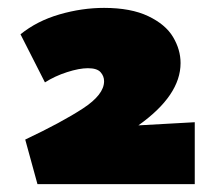

<svg xmlns="http://www.w3.org/2000/svg" viewBox="-20 -467 531 487"><path d="M474 -157V0H75L44 -113Q137 -157 190.5 -192Q244 -227 244 -261Q244 -274 235 -284Q226 -294 203 -294Q181 -294 150 -284Q119 -274 94 -258L32 -380Q74 -414 131 -430.5Q188 -447 244 -447Q312 -447 356 -426Q400 -405 419 -373Q438 -341 438 -307Q438 -225 331 -149Z"/></svg>

Font: Ysabeau Black
Style: Regular
Weight: 900
Designer: Christian Thalmann (Catharsis Fonts)
Version: Version 0.003